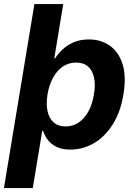

<svg xmlns="http://www.w3.org/2000/svg" viewBox="-38 -748 683 972"><path d="M318.4 9.3Q275.9 9.3 247.8 -4.6Q219.7 -18.6 203.6 -40.3Q187.5 -62 180.2 -85.4H175.8L127.9 204.1H-18.1L136.2 -727.5H282.2L236.8 -452.6H240.7Q255.9 -475.6 278.8 -497.6Q301.8 -519.5 334.7 -533.9Q367.7 -548.3 411.6 -548.3Q473.1 -548.3 518.1 -516.6Q563 -484.9 582.5 -423.1Q602.1 -361.3 586.9 -270Q572.3 -180.7 532.7 -118.2Q493.2 -55.7 437.5 -23.2Q381.8 9.3 318.4 9.3ZM293.9 -107.9Q331.5 -107.9 361.1 -128.4Q390.6 -148.9 410.4 -185.5Q430.2 -222.2 437.5 -270.5Q445.8 -318.4 438.2 -354.5Q430.7 -390.6 408.2 -410.9Q385.7 -431.2 347.7 -431.2Q310.1 -431.2 280.5 -411.4Q251 -391.6 231 -355.5Q210.9 -319.3 202.6 -270.5Q194.8 -221.7 202.6 -185.3Q210.4 -148.9 233.6 -128.4Q256.8 -107.9 293.9 -107.9Z"/></svg>

Font: Inter 17pt
Style: Bold Italic
Weight: 700
Italic angle: -9.3988°
Version: Version 4.001;git-66647c0bb